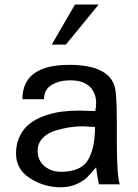

<svg xmlns="http://www.w3.org/2000/svg" viewBox="-20 -791 592 824"><path d="M403.3 -771.5H301.8L202.1 -599.6H262.7ZM494.1 0C485.7 -24.7 481.4 -85.6 481.4 -182.6V-269.5C481.4 -356.8 477.5 -409.5 469.7 -427.7C447.6 -484.4 383.5 -512.7 277.3 -512.7C143.2 -512.7 76.2 -463.5 76.2 -365.2H168.9C168.9 -393.2 180 -413.7 202.1 -426.8C224.3 -439.8 250.7 -446.3 281.2 -446.3C324.9 -446.3 355.8 -433.9 374 -409.2C392.3 -384.4 397.1 -352.9 388.7 -314.5C380.9 -314.5 369.5 -314.8 354.5 -315.4C339.5 -316.1 328.1 -316.4 320.3 -316.4C294.3 -316.4 269.5 -314.9 246.1 -312C222.7 -309.1 198.6 -303.4 173.8 -294.9C149.1 -286.5 127.8 -275.6 109.9 -262.2C92 -248.9 77.3 -231.1 65.9 -209C54.5 -186.8 48.8 -161.1 48.8 -131.8C48.8 -86.9 68.8 -51.6 108.9 -25.9C148.9 -0.2 192.7 12.7 240.2 12.7C265 12.7 287.1 8.5 306.6 0C326.2 -8.5 341.1 -17.7 351.6 -27.8C362 -37.9 375.7 -53.1 392.6 -73.2C393.2 -62.2 397.1 -37.8 404.3 0ZM387.7 -246.1C387.7 -184.9 377.6 -137.5 357.4 -104C337.2 -70.5 298.5 -53.7 241.2 -53.7C213.9 -53.7 190.4 -61.8 170.9 -78.1C151.4 -94.4 141.6 -116.2 141.6 -143.6C141.6 -164.4 148.4 -182.3 162.1 -197.3C175.8 -212.2 193.7 -223.1 215.8 -230C238 -236.8 258.8 -241.7 278.3 -244.6C297.9 -247.6 317.1 -249 335.9 -249C337.2 -249 354.5 -248 387.7 -246.1Z"/></svg>

Font: FreeUniversal
Style: Regular
Weight: 400
Version: Version 1.001